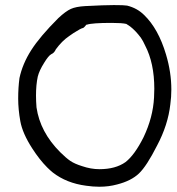

<svg xmlns="http://www.w3.org/2000/svg" viewBox="-20 -666 678 737"><path d="M306.6 -642.6Q380.9 -646.5 417 -646.5Q457 -646.5 467.8 -644.5Q506.8 -634.8 533.2 -608.4Q587.9 -555.7 617.2 -457Q637.7 -388.7 637.7 -322.3Q637.7 -293.9 633.8 -265.6Q625 -186.5 583 -107.4Q543 -28.3 513.2 0Q483.4 28.3 429.7 42Q397.5 50.8 361.3 50.8Q336.9 50.8 310.5 46.9Q235.4 37.1 182.6 -3.9Q172.9 -11.7 161.1 -23.4Q131.8 -52.7 103.5 -96.7Q66.4 -154.3 58.1 -200.2Q49.8 -246.1 49.8 -287.6Q49.8 -329.1 54.7 -366.2Q66.4 -420.9 99.6 -473.1Q132.8 -525.4 204.1 -596.7Q232.4 -623 252 -631.8Q271.5 -640.6 306.6 -642.6ZM572.3 -325.2Q572.3 -423.8 537.1 -491.2Q529.3 -508.8 520.5 -521.5Q500 -548.8 479.5 -564.5Q471.7 -570.3 464.8 -574.2Q448.2 -578.1 408.2 -578.1Q334 -578.1 313.5 -571.3H311.5Q303.7 -561.5 301.8 -560.5Q298.8 -557.6 294.9 -557.6Q289.1 -555.7 273.4 -545.9Q262.7 -540 245.1 -527.3Q217.8 -508.8 194.3 -476.6Q188.5 -462.9 176.8 -458Q166 -452.1 149.4 -424.8Q130.9 -395.5 125 -372.1Q118.2 -340.8 118.2 -298.8Q118.2 -278.3 120.1 -253.9Q133.8 -159.2 210.9 -82Q233.4 -59.6 250 -48.3Q266.6 -37.1 294.9 -28.3Q329.1 -16.6 361.3 -16.6Q423.8 -16.6 461.9 -43.9Q497.1 -71.3 531.2 -139.6Q567.4 -215.8 571.3 -292Q572.3 -308.6 572.3 -325.2Z"/></svg>

Font: JasonHandwriting2
Style: SemiBold
Weight: 600
Version: Version 1.04.7